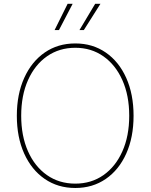

<svg xmlns="http://www.w3.org/2000/svg" viewBox="-20 -961 777 991"><path d="M368.7 9.3Q278.8 9.3 210.7 -37.6Q142.6 -84.5 104.7 -168.7Q66.9 -252.9 66.9 -363.3Q66.9 -474.6 105 -558.8Q143.1 -643.1 210.9 -689.9Q278.8 -736.8 368.7 -736.8Q458 -736.8 525.9 -689.9Q593.8 -643.1 631.6 -558.8Q669.4 -474.6 669.4 -363.3Q669.4 -252.4 631.6 -168.2Q593.8 -84 525.9 -37.4Q458 9.3 368.7 9.3ZM368.7 -13.2Q451.2 -13.2 513.9 -57.1Q576.7 -101.1 611.8 -180.2Q647 -259.3 647 -363.3Q647 -467.8 611.8 -546.9Q576.7 -626 513.9 -670.2Q451.2 -714.4 368.7 -714.4Q286.1 -714.4 223.1 -670.7Q160.2 -627 124.8 -547.9Q89.4 -468.8 89.4 -363.3Q89.4 -259.8 124.3 -180.7Q159.2 -101.6 222.2 -57.4Q285.2 -13.2 368.7 -13.2ZM284.2 -805.7H261.7L329.1 -941.4H355ZM412.6 -805.7H390.1L471.2 -941.4H498.5Z"/></svg>

Font: Inter 17pt Thin
Style: Regular
Weight: 250
Version: Version 4.001;git-66647c0bb